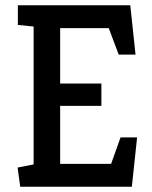

<svg xmlns="http://www.w3.org/2000/svg" viewBox="-20 -711 580 731"><path d="M57 0 47 -73 108 -85V-610L48 -616V-691H476L496 -503H432L394 -604H209V-393H366V-308H209V-87H403L439 -188H502L482 0Z"/></svg>

Font: Kreon Light
Style: Regular
Weight: 400
Version: Version 2.002